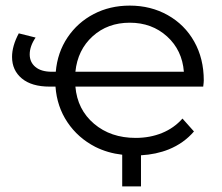

<svg xmlns="http://www.w3.org/2000/svg" viewBox="-20 -550 792 685"><path d="M483 115H416V2Q364 -4 320 -26Q258 -58 220.5 -114Q183 -170 178 -241H157Q93 -241 58 -270Q23 -299 23 -347Q23 -386 47 -431L107 -416Q86 -385 86 -356Q86 -328 106.5 -311Q127 -294 165 -294H179Q185 -363 221 -416.5Q257 -470 314.5 -500Q372 -530 443 -530Q518 -530 578.5 -496Q639 -462 673 -401.5Q707 -341 707 -263Q707 -257 705 -241H249Q256 -159 315.5 -108.5Q375 -58 464 -58Q515 -58 558 -75.5Q601 -93 631 -127L672 -81Q636 -39 582 -17Q537 1 483 4ZM249 -294H636Q630 -371 576 -420Q522 -469 443 -469Q364 -469 310.5 -420.5Q257 -372 249 -294Z"/></svg>

Font: CMG Sans
Style: Regular
Weight: 400
Designer: Julieta Ulanovsky
Foundry: Julieta Ulanovsky
Version: Version 7.200